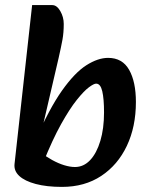

<svg xmlns="http://www.w3.org/2000/svg" viewBox="-20 -717 577 753"><path d="M223 16Q216 16 191.5 10.5Q167 5 136.5 -4.5Q106 -14 80 -24L137 -121Q160 -103 184.5 -89.5Q209 -76 232 -69Q255 -62 274 -62Q308 -62 333.5 -89Q359 -116 373.5 -164.5Q388 -213 388 -276Q388 -330 381 -359.5Q374 -389 357 -389Q348 -389 328.5 -374.5Q309 -360 281 -325Q253 -290 219.5 -230Q186 -170 149 -78L118 -164Q173 -291 223 -361.5Q273 -432 318.5 -461Q364 -490 404 -490Q460 -490 486.5 -443Q513 -396 513 -317Q513 -220 477.5 -145Q442 -70 377 -27Q312 16 223 16ZM223 16Q163 16 120 4.5Q77 -7 55.5 -27Q34 -47 37 -74L106 -697H185Q203 -697 216.5 -673.5Q230 -650 230 -623Q230 -589 225 -561.5Q220 -534 210 -490L140 -189L160 -34Z"/></svg>

Font: Alkatra Medium
Style: Regular
Weight: 500
Designer: Suman Bhandary
Version: Version 1.100;gftools[0.9.22]